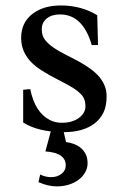

<svg xmlns="http://www.w3.org/2000/svg" viewBox="-20 -472 457 700"><path d="M64.5 -144.5Q83 -147 90.3 -147Q107.4 -62 162.1 -34.2Q182.1 -24.4 204.1 -24.4Q226.1 -24.4 241.2 -29.1Q256.3 -33.7 267.6 -42Q291.5 -59.6 291.5 -84.7Q291.5 -109.9 278.8 -124.5Q266.1 -139.2 244.4 -152.6Q222.7 -166 193.6 -180.4Q164.6 -194.8 130.9 -215.8Q57.1 -262.2 57.1 -334Q57.1 -390.1 99.1 -421.9Q138.7 -452.1 201.7 -452.1Q276.4 -452.1 334.5 -416.5L337.4 -308.1Q332 -307.6 326.2 -307.6H314.5Q282.2 -419.4 198.7 -419.4Q168.9 -419.4 150.6 -404.8Q132.3 -390.1 132.3 -365.5Q132.3 -340.8 144.8 -325.7Q157.2 -310.5 176.3 -297.6Q195.3 -284.7 218.5 -273.2Q241.7 -261.7 265.6 -248.8Q289.6 -235.8 309.3 -221.4Q329.1 -207 342.3 -191.4Q368.7 -159.2 368.7 -121.8Q368.7 -84.5 356.9 -61Q345.2 -37.6 324.2 -21.5Q282.7 9.8 212.9 9.8Q120.1 9.8 64.5 -25.4ZM219.7 130.9Q219.7 85 145.5 80.1L168.5 -5.4H209L220.7 45.9Q278.8 54.2 294.9 95.7Q299.3 107.9 299.3 124.3Q299.3 140.6 290.3 156.7Q281.2 172.9 265.6 184.1Q232.9 207.5 186.5 207.5Q155.3 207.5 120.1 191.9L126.5 164.1Q145 173.8 166.7 173.8Q188.5 173.8 204.1 161.9Q219.7 149.9 219.7 130.9Z"/></svg>

Font: RadleyRegular
Style: Regular
Weight: 400
Designer: vernon adams
Foundry: vernon adams
Version: Version 1.000;PS 001.001;hotconv 1.0.56